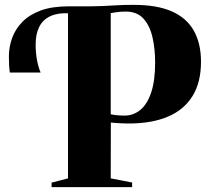

<svg xmlns="http://www.w3.org/2000/svg" viewBox="-20 -769 867 789"><path d="M192 0V-18.5L259.5 -36V-719L254 -731.5L259.5 -743H351.5Q375.5 -743 401.5 -744.2Q427.5 -745.5 458 -747.2Q488.5 -749 525.5 -749Q625 -749.5 686.5 -722Q748 -694.5 777 -642Q806 -589.5 806 -515.5Q806 -430.5 771 -374Q736 -317.5 669.8 -289.5Q603.5 -261.5 509 -261.5Q495.5 -261.5 480.2 -262.2Q465 -263 452.8 -263.8Q440.5 -264.5 435.5 -265.5L435 -36L523 -19V0ZM492 -294Q528 -294 556.5 -317.2Q585 -340.5 601.2 -388.8Q617.5 -437 617.5 -512.5Q617.5 -568.5 606.5 -616.2Q595.5 -664 569.2 -692.8Q543 -721.5 496.5 -721.5Q483 -721.5 472.2 -720.5Q461.5 -719.5 452.5 -718Q443.5 -716.5 435 -715V-299.5Q445 -297 460.2 -295.5Q475.5 -294 492 -294ZM20.5 -471Q18.5 -484 17.5 -500Q16.5 -516 16.5 -537Q16.5 -576 29.8 -612.8Q43 -649.5 71.8 -679Q100.5 -708.5 147.2 -725.8Q194 -743 262 -743L267 -728.5L262 -714.5Q217 -716.5 186.8 -702.5Q156.5 -688.5 141.5 -659.2Q126.5 -630 126.5 -586.5Q126.5 -551 132.2 -521Q138 -491 147 -471Z"/></svg>

Font: Merriweather 144pt ExtraBold
Style: Regular
Weight: 800
Version: Version 2.100